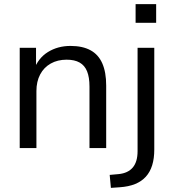

<svg xmlns="http://www.w3.org/2000/svg" viewBox="-20 -718 844 931"><path d="M75.6 0V-486.3H154.7V-377.7H143.7Q164.6 -436 212.4 -465.7Q260.3 -495.3 321.9 -495.3Q380.4 -495.3 418.7 -474.4Q457.1 -453.6 476 -410.8Q494.9 -368 494.9 -303.3V0H413.9V-298.4Q413.9 -343.3 402.3 -372Q390.7 -400.8 366.1 -414.7Q341.6 -428.6 303.1 -428.6Q259.2 -428.6 226 -409.9Q192.8 -391.2 174.7 -356.9Q156.6 -322.6 156.6 -276.6V0ZM637.5 -607.3V-698H737.2V-607.3ZM517.7 193 511.9 130.1 555.3 126.2Q600.6 121.7 623.9 94.1Q647.1 66.5 647.1 15V-486.3H728.1V6.9Q728.1 50.6 717.9 83.4Q707.7 116.2 687.1 138.9Q666.5 161.6 635.1 174.3Q603.7 187.1 560.7 190Z"/></svg>

Font: Nunito Sans 12pt ExtraLight
Style: Regular
Weight: 200
Version: Version 3.101;gftools[0.9.27]